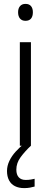

<svg xmlns="http://www.w3.org/2000/svg" viewBox="-20 -749 261 987"><path d="M139 -532V0H82V-532ZM111 -729Q130 -729 139.5 -717.5Q149 -706 149 -686Q149 -665 139.5 -653.5Q130 -642 111 -642Q93 -642 83 -653.5Q73 -665 73 -686Q73 -706 83 -717.5Q93 -729 111 -729ZM64 123Q64 149 76.5 162.5Q89 176 112 176Q127 176 138.5 174Q150 172 158 170V210Q147 213 134 215.5Q121 218 104 218Q77 218 57 208Q37 198 26.5 178Q16 158 16 130Q16 104 28 78.5Q40 53 61 30Q82 7 107 -13L139 0Q108 29 86 59Q64 89 64 123Z"/></svg>

Font: Noto Sans Display Light
Style: Regular
Weight: 300
Designer: Monotype Design Team
Foundry: Monotype Imaging Inc.
Version: Version 2.003